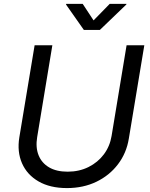

<svg xmlns="http://www.w3.org/2000/svg" viewBox="-20 -962 775 994"><path d="M326.7 11.7Q239.3 11.7 179.7 -22.7Q120.1 -57.1 94 -116.7Q67.9 -176.3 80.1 -251L159.2 -727.5H251L172.4 -252Q163.6 -198.7 179.7 -158.4Q195.8 -118.2 233.9 -95.7Q272 -73.2 330.1 -73.2Q390.1 -73.2 438.5 -97.4Q486.8 -121.6 517.8 -163.1Q548.8 -204.6 557.6 -257.8L635.3 -727.5H727.1L647 -244.6Q634.8 -169.4 590.8 -111.6Q546.9 -53.7 479 -21Q411.1 11.7 326.7 11.7ZM408.2 -941.9 464.4 -856.4 547.9 -941.9H634.8L633.8 -938.5L497.1 -807.1H414.1L321.8 -938.5L322.8 -941.9Z"/></svg>

Font: Inter 18pt
Style: Italic
Weight: 400
Italic angle: -9.3988°
Designer: Rasmus Andersson
Foundry: rsms
Version: Version 4.001;git-66647c0bb